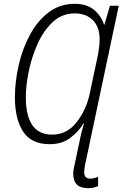

<svg xmlns="http://www.w3.org/2000/svg" viewBox="-20 -744 641 1004"><path d="M493 229V180Q472 190 452 190Q420 190 420 156Q420 143 426 113L601 -714H555L526 -615H524Q509 -662 471 -693Q433 -724 371 -724Q292 -724 233 -678.5Q174 -633 135 -559Q96 -485 77 -400Q58 -315 58 -236Q58 -121 101 -55.5Q144 10 240 10Q304 10 348 -23.5Q392 -57 416 -98H419Q413 -77 407 -54Q401 -31 396 -5L371 113Q363 145 363 165Q363 240 440 240Q470 240 493 229ZM115 -237Q115 -295 130 -369.5Q145 -444 176 -513.5Q207 -583 255.5 -628.5Q304 -674 371 -674Q430 -674 465.5 -638.5Q501 -603 501 -539Q501 -497 489 -442L448 -249Q430 -168 380 -104Q330 -40 252 -40Q115 -40 115 -237Z"/></svg>

Font: Noto Sans UI SemiCondensed Light
Style: Italic
Weight: 300
Width: 4
Designer: Monotype Design Team
Foundry: Monotype Imaging Inc.
Version: 1.001